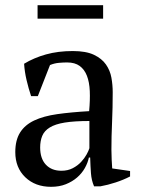

<svg xmlns="http://www.w3.org/2000/svg" viewBox="-20 -709 545 741"><path d="M39 0ZM410 -131Q410 -109 411 -93Q412 -77 413 -59L482 -49V-28Q457 -15 426.5 -5Q396 5 368 10H343Q333 -13 331 -40.5Q329 -68 328 -101H323Q319 -81 307.5 -60.5Q296 -40 277.5 -24Q259 -8 234 2Q209 12 177 12Q116 12 77.5 -25Q39 -62 39 -122Q39 -168 57.5 -197.5Q76 -227 112 -244Q148 -261 201 -268.5Q254 -276 324 -280Q328 -323 326.5 -357.5Q325 -392 315.5 -416.5Q306 -441 287.5 -454.5Q269 -468 239 -468Q225 -468 207.5 -466.5Q190 -465 173 -458L126 -338H100Q90 -368 82.5 -400Q75 -432 73 -463Q111 -486 157.5 -499Q204 -512 261 -512Q312 -512 342.5 -497.5Q373 -483 389 -460Q405 -437 410 -409Q415 -381 415 -353Q415 -293 412.5 -237.5Q410 -182 410 -131ZM217 -50Q242 -50 261 -60Q280 -70 293 -84Q306 -98 314 -112.5Q322 -127 325 -137V-242Q267 -242 230 -236Q193 -230 172 -217Q151 -204 143 -184.5Q135 -165 135 -140Q135 -97 157 -73.5Q179 -50 217 -50ZM125 -637V-689H378V-637Z"/></svg>

Font: PT Serif
Style: Regular
Weight: 400
Designer: A.Korolkova, O.Umpeleva, V.Yefimov
Foundry: ParaType Ltd
Version: Version 1.000W OFL; ttfautohint (v1.6)